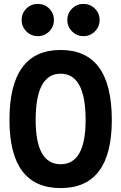

<svg xmlns="http://www.w3.org/2000/svg" viewBox="-20 -961 626 991"><path d="M293 9.8Q28.8 9.8 28.8 -341.8Q28.8 -703.1 293 -703.1Q557.1 -703.1 557.1 -341.8Q557.1 9.8 293 9.8ZM293 -113.3Q421.9 -113.3 421.9 -341.8Q421.9 -580.6 293 -580.6Q164.1 -580.6 164.1 -341.8Q164.1 -113.3 293 -113.3ZM410.6 -774.4Q376.6 -774.4 352.1 -798.8Q327.6 -823.2 327.6 -857.9Q327.6 -892.6 352.1 -916.8Q376.6 -940.9 410.6 -940.9Q445.3 -940.9 469.7 -916.8Q494.1 -892.6 494.1 -857.9Q494.1 -823.2 469.8 -798.8Q445.5 -774.4 410.6 -774.4ZM175.3 -774.4Q140.6 -774.4 116.2 -798.8Q91.8 -823.2 91.8 -857.9Q91.8 -892.6 116.2 -916.8Q140.6 -940.9 175.3 -940.9Q210 -940.9 234.1 -916.8Q258.3 -892.6 258.3 -857.9Q258.3 -823.2 234.1 -798.8Q210 -774.4 175.3 -774.4Z"/></svg>

Font: Cascadia Code PL
Style: Regular
Weight: 400
Monospace: yes
Designer: Aaron Bell
Foundry: Saja Typeworks
Version: Version 2102.003